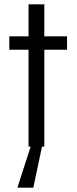

<svg xmlns="http://www.w3.org/2000/svg" viewBox="-20 -678 354 888"><path d="M112 0V-448H23V-510H112V-658H185V-510H290V-448H185V0ZM62 190V185L126 -13H176V-8L134 190Z"/></svg>

Font: Saira SemiCondensed
Style: Regular
Weight: 400
Width: 4
Designer: Hector Gatti with collaboration of the Omnibus-Type team
Foundry: Omnibus-Type
Version: Version 1.101